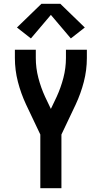

<svg xmlns="http://www.w3.org/2000/svg" viewBox="-20 -999 540 1019"><path d="M194 0V-285L118 -445Q91 -503 75 -565Q59 -627 59 -691V-735H170V-691Q170 -638 183.5 -586Q197 -534 219 -486L250 -421L281 -486Q303 -534 316.5 -586Q330 -638 330 -691V-735H441V-691Q441 -627 425 -565Q409 -503 382 -445L306 -285V0ZM144 -795 70 -853 200 -979H300L430 -853L356 -795L250 -920Z"/></svg>

Font: Zed Mono
Style: Bold
Weight: 700
Monospace: yes
Designer: Belleve Invis
Foundry: Belleve Invis
Version: Version 1.0.0; ttfautohint (v1.8.4)